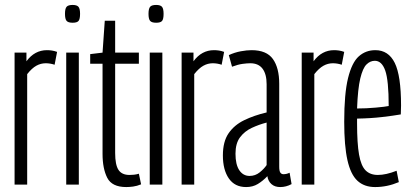

<svg xmlns="http://www.w3.org/2000/svg" viewBox="-20 -747 1664 777"><path d="M87 -534V-499Q120 -544 170 -544Q180 -544 190 -542.5Q200 -541 211 -537L201 -485Q183 -491 165 -491Q145 -491 127 -481Q109 -471 90 -447V0H39V-534Z M274 -655Q256 -655 249.5 -662.5Q243 -670 243 -691Q243 -712 249.5 -719.5Q256 -727 274 -727Q291 -727 297.5 -719.5Q304 -712 304 -691Q304 -670 298 -662.5Q292 -655 274 -655ZM248 0V-534H299V0Z M491 10Q433 10 414 -27.5Q395 -65 395 -124V-489H345V-528L395 -534L404 -663H446V-534H542V-489H446V-128Q446 -80 459.5 -59.5Q473 -39 504 -39Q513 -39 522.5 -40Q532 -41 542 -44L551 -1Q534 6 518.5 8Q503 10 491 10Z M612 -655Q594 -655 587.5 -662.5Q581 -670 581 -691Q581 -712 587.5 -719.5Q594 -727 612 -727Q629 -727 635.5 -719.5Q642 -712 642 -691Q642 -670 636 -662.5Q630 -655 612 -655ZM586 0V-534H637V0Z M763 -534V-499Q796 -544 846 -544Q856 -544 866 -542.5Q876 -541 887 -537L877 -485Q859 -491 841 -491Q821 -491 803 -481Q785 -471 766 -447V0H715V-534Z M882 -118Q882 -174 905 -207.5Q928 -241 968 -260.5Q1008 -280 1059 -292V-406Q1059 -447 1042.5 -469Q1026 -491 993 -491Q980 -491 961.5 -488.5Q943 -486 919 -477L906 -524Q930 -535 954.5 -539.5Q979 -544 998 -544Q1059 -544 1084.5 -508Q1110 -472 1110 -408V-73Q1110 -55 1114.5 -48.5Q1119 -42 1127 -42Q1140 -42 1152 -48L1160 -2Q1138 10 1114 10Q1092 10 1078.5 -2Q1065 -14 1062 -34Q1044 -15 1023.5 -2.5Q1003 10 976 10Q930 10 906 -25Q882 -60 882 -118ZM933 -125Q933 -81 948.5 -58Q964 -35 990 -35Q1013 -35 1031 -49.5Q1049 -64 1059 -79V-251Q1028 -243 999 -229.5Q970 -216 951.5 -191.5Q933 -167 933 -125Z M1249 -534V-499Q1282 -544 1332 -544Q1342 -544 1352 -542.5Q1362 -541 1373 -537L1363 -485Q1345 -491 1327 -491Q1307 -491 1289 -481Q1271 -471 1252 -447V0H1201V-534Z M1498 10Q1454 10 1426.5 -15.5Q1399 -41 1386 -99Q1373 -157 1373 -254Q1373 -368 1388.5 -431Q1404 -494 1432 -519Q1460 -544 1499 -544Q1552 -544 1577.5 -492.5Q1603 -441 1603 -320Q1603 -314 1602.5 -301.5Q1602 -289 1602 -284Q1574 -279 1527.5 -273.5Q1481 -268 1425 -267V-248Q1425 -167 1433 -121.5Q1441 -76 1459.5 -57.5Q1478 -39 1509 -39Q1542 -39 1585 -56L1594 -10Q1547 10 1498 10ZM1425 -308Q1462 -308 1500.5 -311.5Q1539 -315 1553 -318Q1553 -422 1539 -461.5Q1525 -501 1497 -501Q1478 -501 1463 -486Q1448 -471 1438 -429.5Q1428 -388 1425 -308Z"/></svg>

Font: Georama ExtraCondensed Light
Style: Regular
Weight: 300
Width: 2
Designer: Jean-Baptiste Levee
Foundry: Production Type
Version: Version 1.000